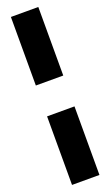

<svg xmlns="http://www.w3.org/2000/svg" viewBox="-183 -836 590 1028"><g transform="rotate(-20 112.5 -322.5)"><path d="M190.4 -410.2H34.2V-800.8H190.4ZM34.2 -234.4H190.4V156.2H34.2Z"/></g></svg>

Font: Giphurs Black
Style: Regular
Weight: 900
Version: Version 0.920; ttfautohint (v1.8.4.7-5d5b)